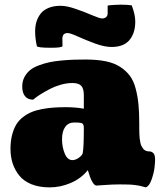

<svg xmlns="http://www.w3.org/2000/svg" viewBox="-20 -789 706 822"><path d="M543.9 -766.1Q559.1 -727.1 559.1 -696.3Q559.1 -647.5 534.4 -617.7Q509.8 -587.9 457.5 -587.9Q427.2 -587.9 386.7 -602.8Q346.2 -617.7 313.5 -632.6Q280.8 -647.5 269.5 -647.5Q247.1 -647.5 247.1 -623L247.6 -591.8Q245.6 -584.5 199.2 -584.5Q139.2 -584.5 137.7 -591.8Q130.4 -625 130.4 -654.3Q130.4 -676.8 136 -695.6Q141.6 -714.4 153.8 -730.2Q166 -746.1 187.7 -755.1Q209.5 -764.2 239.3 -764.2Q266.1 -764.2 304.7 -750.7Q343.3 -737.3 375 -723.6Q406.7 -710 417 -710Q427.2 -710 434.1 -715.6Q440.9 -721.2 440.9 -731.4V-765.1Q440.9 -765.6 448.7 -766.4Q456.5 -767.1 470.5 -768.1Q484.4 -769 496.6 -769Q525.9 -769 543.9 -766.1ZM356 -60.5Q326.7 -24.4 282.7 -5.6Q238.8 13.2 192.4 13.2Q147.9 13.2 114.7 -0.2Q81.5 -13.7 62.5 -37.4Q43.5 -61 34.2 -89.6Q24.9 -118.2 24.9 -151.4Q24.9 -184.1 31.5 -210.2Q38.1 -236.3 49.1 -254.9Q60.1 -273.4 77.6 -287.1Q95.2 -300.8 114.3 -308.8Q133.3 -316.9 158.9 -321.8Q184.6 -326.7 209 -328.4Q233.4 -330.1 263.7 -330.1Q281.7 -330.1 300.5 -328.6Q319.3 -327.1 329.1 -325.2L338.9 -323.7V-381.3Q338.9 -410.2 327.6 -421.9Q316.4 -433.6 289.6 -433.6Q266.1 -433.6 240.2 -426.3Q214.4 -418.9 194.3 -408.4Q174.3 -397.9 157.2 -387.5Q140.1 -377 130.9 -369.6L122.1 -362.3Q99.1 -362.3 87.2 -377Q75.2 -391.6 75.2 -418.9Q75.2 -441.4 84.7 -459.2Q94.2 -477.1 109.1 -489Q124 -501 147.2 -509.5Q170.4 -518.1 192.4 -522.7Q214.4 -527.3 243.7 -530Q272.9 -532.7 294.9 -533.4Q316.9 -534.2 344.7 -534.2Q394.5 -534.2 431.4 -526.9Q468.3 -519.5 493.7 -503.2Q519 -486.8 535.4 -465.3Q551.8 -443.8 560.5 -410.9Q569.3 -377.9 572.8 -342.5Q576.2 -307.1 576.2 -257.8Q576.2 -242.7 576.2 -235.4Q576.2 -228 576.7 -215.1Q577.1 -202.1 578.1 -195.6Q579.1 -189 580.8 -179.4Q582.5 -169.9 585.2 -164.8Q587.9 -159.7 591.6 -154.1Q595.2 -148.4 600.6 -145.5Q606 -142.6 612.8 -141.1Q613.3 -141.1 618.9 -140.9Q624.5 -140.6 627.7 -139.4Q630.9 -138.2 635.3 -134.8Q639.6 -131.3 641.8 -123.8Q644 -116.2 644 -104.5Q644 -94.2 641.6 -72Q639.2 -49.8 629.2 -20.8Q619.1 8.3 604 13.2Q601.6 12.7 590.3 9.5Q579.1 6.3 574.5 5.6Q569.8 4.9 557.6 3.2Q545.4 1.5 530.5 1Q515.6 0.5 494.6 0.5Q460.4 0.5 431.4 2.9Q402.3 5.4 393.1 5.4Q375 5.4 356 -60.5ZM334 -132.3Q338.9 -156.2 338.9 -240.2Q338.9 -255.9 332.8 -260.3Q326.7 -264.6 297.9 -264.6Q272.9 -264.6 259.3 -245.8Q245.6 -227.1 245.6 -192.4Q245.6 -159.2 257.3 -131.3Q269 -103.5 290 -103.5Q302.7 -103.5 316.7 -113Q330.6 -122.6 334 -132.3Z"/></svg>

Font: Coustard Black
Style: Regular
Weight: 900
Foundry: vernon adams
Version: Version 1.001;